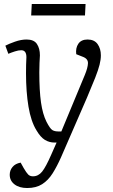

<svg xmlns="http://www.w3.org/2000/svg" viewBox="-20 -718 569 967"><path d="M287 75Q267 120 245 155Q223 190 192.5 209.5Q162 229 117 229Q77 229 53 210.5Q29 192 29 162Q29 140 43 123Q57 106 84 101L99 128Q113 152 122 161Q131 170 146 170Q173 170 192 146.5Q211 123 238 61L265 0H255Q228 0 206 -13.5Q184 -27 164 -61Q136 -106 123.5 -180.5Q111 -255 111 -350Q111 -370 111.5 -392Q112 -414 113 -430Q113 -465 87 -465Q73 -465 54.5 -459Q36 -453 22 -447L7 -488Q24 -497 55 -508Q86 -519 114 -519Q151 -519 166 -496.5Q181 -474 181 -439Q180 -420 179 -401Q178 -382 178 -354Q178 -261 186.5 -202Q195 -143 214 -105Q232 -70 243.5 -63Q255 -56 273 -56H289L407 -340Q422 -376 423 -399Q424 -422 397 -432L364 -445Q360 -476 374.5 -497.5Q389 -519 421 -519Q455 -519 471.5 -496Q488 -473 488 -439Q488 -418 481.5 -392Q475 -366 459.5 -326.5Q444 -287 418 -226ZM140 -698H411L408 -640H137Z"/></svg>

Font: Literata 12pt Light
Style: Italic
Weight: 300
Italic angle: -2°
Designer: Latin by Veronika Burian and Jose Scaglione. Greek by Irene Vlachou. Cyrillic by Vera Evstafieva
Foundry: TypeTogether
Version: Version 3.002